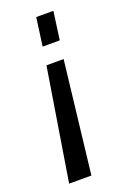

<svg xmlns="http://www.w3.org/2000/svg" viewBox="-137 -590 543 801"><g transform="rotate(-20 134.0 -190.0)"><path d="M25.1 160 105.1 -336.2H181.3L124 160ZM116.7 -415 133.9 -540H210L192.8 -415Z"/></g></svg>

Font: Pathway Extreme 8pt Thin 12pt
Style: Italic
Weight: 100
Italic angle: -8°
Version: Version 1.001;gftools[0.9.26]